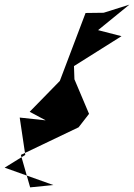

<svg xmlns="http://www.w3.org/2000/svg" viewBox="-37 -704 578 828"><path d="M93 104 53 -36 302 -155 347 -213 284 -362 282 -419 487 -548 386 -574 521 -684 410 -649 332 -648C295 -551 258 -453 221 -355L91 -222L160 -185L48 -197L72 -36L-17 19L193 94Z"/></svg>

Font: Asimov Silicon
Style: Regular
Weight: 400
Designer: Google
Version: Version 2.000980; 2014